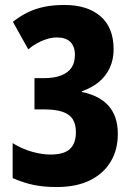

<svg xmlns="http://www.w3.org/2000/svg" viewBox="-20 -744 535 774"><path d="M438 -545Q438 -504 422.5 -470.5Q407 -437 378.5 -413.5Q350 -390 310 -376V-373Q381 -359 418 -317Q455 -275 455 -204Q455 -140 426 -92Q397 -44 342.5 -17Q288 10 208 10Q156 10 115.5 1.5Q75 -7 31 -26V-167Q70 -143 110 -132Q150 -121 183 -121Q239 -121 262.5 -144Q286 -167 286 -211Q286 -243 273.5 -263Q261 -283 233 -293Q205 -303 156 -303H119V-429H157Q200 -429 228 -440.5Q256 -452 269 -472.5Q282 -493 282 -522Q282 -557 263.5 -575Q245 -593 210 -593Q189 -593 168.5 -586.5Q148 -580 129 -569.5Q110 -559 94 -545L32 -656Q61 -679 91.5 -694Q122 -709 158.5 -716.5Q195 -724 240 -724Q332 -724 385 -678.5Q438 -633 438 -545Z"/></svg>

Font: Noto Sans Display Condensed ExtraBold
Style: Regular
Weight: 800
Width: 3
Designer: Monotype Design Team
Foundry: Monotype Imaging Inc.
Version: Version 2.003